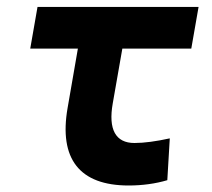

<svg xmlns="http://www.w3.org/2000/svg" viewBox="-20 -538 626 567"><path d="M359.9 9.8C400.4 9.8 439.5 4.4 474.1 -5.9L481.4 -129.4C441.4 -120.6 405.8 -115.7 377 -115.7C321.3 -115.7 299.3 -155.8 313 -232.9L341.3 -394.5H544.9L566.4 -517.6H90.8L69.3 -394.5H210L179.7 -219.7C153.3 -68.8 214.8 9.8 359.9 9.8Z"/></svg>

Font: Cascadia Code
Style: Bold Italic
Weight: 700
Italic angle: -10°
Monospace: yes
Designer: Aaron Bell
Foundry: Saja Typeworks
Version: Version 2404.023